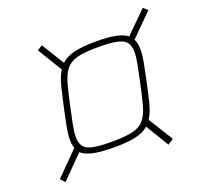

<svg xmlns="http://www.w3.org/2000/svg" viewBox="-124 -847 1063 1007"><g transform="rotate(-20 407.0 -343.5)"><path d="M76 17 54 -8 181 -136Q179 -143 177 -151Q175 -159 174.5 -167.5Q174 -176 174 -186Q174 -215 181.5 -254Q189 -293 200 -345Q215 -413 227 -462Q239 -511 260 -545L177 -682L205 -700L283 -574Q311 -600 357 -611Q403 -622 478 -622Q546 -622 587.5 -613.5Q629 -605 652 -587L770 -704L793 -682L672 -561Q679 -548 681.5 -533.5Q684 -519 684 -502Q684 -473 677 -434.5Q670 -396 659 -345Q644 -275 631.5 -224.5Q619 -174 598 -141L683 -4L651 17L573 -112Q545 -87 499 -77Q453 -67 380 -67Q307 -67 263.5 -76.5Q220 -86 198 -106ZM377 -99Q451 -99 493 -108.5Q535 -118 558 -144.5Q581 -171 594.5 -219.5Q608 -268 624 -345Q635 -397 642.5 -435.5Q650 -474 650 -501Q650 -537 634.5 -556Q619 -575 582 -582.5Q545 -590 481 -590Q422 -590 384 -584Q346 -578 322.5 -562.5Q299 -547 284.5 -519.5Q270 -492 259 -449Q248 -406 235 -345Q223 -291 215.5 -252.5Q208 -214 208 -186Q208 -151 223.5 -132Q239 -113 276 -106Q313 -99 377 -99Z"/></g></svg>

Font: Saira SemiExpanded Thin
Style: Italic
Weight: 250
Width: 6
Italic angle: -12°
Designer: Hector Gatti with collaboration of the Omnibus-Type team
Foundry: Omnibus-Type
Version: Version 1.101